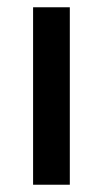

<svg xmlns="http://www.w3.org/2000/svg" viewBox="-20 -508 283 528"><path d="M71 0V-488H172V0Z"/></svg>

Font: Nunito Sans 12pt SemiBold
Style: Regular
Weight: 600
Designer: Vernon Adams
Foundry: Vernon Adams
Version: Version 3.101;gftools[0.9.27]